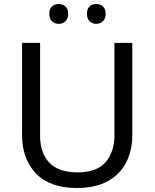

<svg xmlns="http://www.w3.org/2000/svg" viewBox="-20 -928 771 958"><path d="M640 -252Q640 -178 610 -118.5Q580 -59 518.5 -24.5Q457 10 362 10Q229 10 159.5 -62.5Q90 -135 90 -254V-714H180V-251Q180 -164 226.5 -116Q273 -68 367 -68Q464 -68 507.5 -119.5Q551 -171 551 -252V-714H640ZM226 -859Q226 -885 240 -896.5Q254 -908 273 -908Q292 -908 306 -896.5Q320 -885 320 -859Q320 -834 306 -821.5Q292 -809 273 -809Q254 -809 240 -821.5Q226 -834 226 -859ZM414 -859Q414 -885 427.5 -896.5Q441 -908 460 -908Q479 -908 493 -896.5Q507 -885 507 -859Q507 -834 493 -821.5Q479 -809 460 -809Q441 -809 427.5 -821.5Q414 -834 414 -859Z"/></svg>

Font: Noto Sans Sundanese
Style: Regular
Weight: 400
Designer: Monotype Design Team (Regular), Sérgio L. Martins (other weights)
Foundry: Monotype Imaging Inc.
Version: Version 2.003